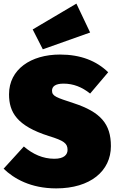

<svg xmlns="http://www.w3.org/2000/svg" viewBox="-26 -1021 644 1063"><path d="M397 -1001 155 -858 211 -748 473 -841ZM306 -719C145 -719 24 -637 24 -499C24 -399 68 -324 244 -268C329 -242 348 -227 348 -191C348 -166 330 -142 275 -142C212 -142 156 -167 106 -210L-6 -87C51 -32 144 22 285 22C474 22 588 -74 588 -212C588 -335 531 -401 381 -450C287 -481 262 -488 262 -519C262 -542 280 -558 326 -558C380 -558 428 -539 473 -503L573 -621C508 -684 421 -719 306 -719Z"/></svg>

Font: Fira Sans Ultra
Style: Regular
Weight: 950
Designer: Carrois Corporate & Edenspiekermann AG
Foundry: Carrois Corporate GbR & Edenspiekermann AG
Version: Version 4.203;PS 004.203;hotconv 1.0.88;makeotf.lib2.5.64775